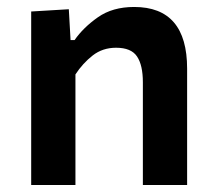

<svg xmlns="http://www.w3.org/2000/svg" viewBox="-20 -531 616 551"><path d="M69.5 0V-498L177.5 -504.5L182.5 -416H194Q219 -452 261 -481.5Q303 -511 365 -511Q517 -511 517 -334V0H390V-295Q390 -344 373.2 -369Q356.5 -394 313 -394Q274.5 -394 246 -371.8Q217.5 -349.5 196.5 -317.5V0Z"/></svg>

Font: Commissioner SemiBold
Style: Regular
Weight: 600
Designer: Kostas Bartsokas
Foundry: Kostas Bartsokas
Version: Version 1.000; ttfautohint (v1.8.3)